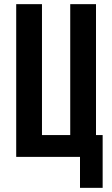

<svg xmlns="http://www.w3.org/2000/svg" viewBox="-20 -755 540 924"><path d="M365 149V0H58V-735H182V-105H318V-735H442V-105H474V149Z"/></svg>

Font: Iosevka SS18 Extrabold
Style: Regular
Weight: 800
Monospace: yes
Designer: Belleve Invis
Foundry: Belleve Invis
Version: Version 25.1.1; ttfautohint (v1.8.4)